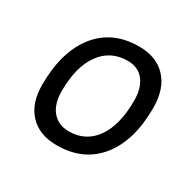

<svg xmlns="http://www.w3.org/2000/svg" viewBox="-122 -665 831 813"><g transform="rotate(30 293.0 -258.5)"><path d="M245.1 9.8Q160.2 9.8 112.3 -40.8Q64.5 -91.3 64.5 -181.2Q64.5 -344.2 137.5 -435.8Q210.4 -527.3 339.8 -527.3Q425.3 -527.3 473.1 -475.8Q521 -424.3 521 -331.5Q521 -170.9 448 -80.6Q375 9.8 245.1 9.8ZM260.3 -66.9Q342.8 -66.9 389.2 -133.1Q435.5 -199.2 435.5 -317.4Q435.5 -379.9 407.5 -415.3Q379.4 -450.7 328.6 -450.7Q244.6 -450.7 197 -384.5Q149.4 -318.4 149.4 -200.2Q149.4 -137.2 179 -102.1Q208.5 -66.9 260.3 -66.9Z"/></g></svg>

Font: Cascadia Mono PL SemiLight
Style: Italic
Weight: 350
Italic angle: -10°
Monospace: yes
Designer: Aaron Bell
Foundry: Saja Typeworks
Version: Version 2404.023; ttfautohint (v1.8.4)